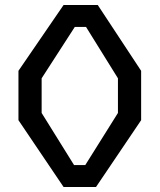

<svg xmlns="http://www.w3.org/2000/svg" viewBox="-20 -750 640 770"><path d="M235 0 54 -268V-466L235 -730H372L546 -466V-268L365 0ZM147 -297 277 -88H322L453 -297V-436L325 -642H280L147 -436Z"/></svg>

Font: Moralerspace Krypton JPDOC
Style: Regular
Weight: 400
Version: v0.0.6; ttfautohint (v1.8.4.7-5d5b-dirty) -l 6 -r 45 -G 200 